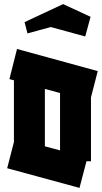

<svg xmlns="http://www.w3.org/2000/svg" viewBox="-20 -873 497 937"><path d="M48 -180V-481L26 -487L63 -634L457 -526L424 -398V-86H402L368 44L15 -52ZM199 -159 273 -139V-419L199 -439ZM114 -710 100 -765 288 -853 422 -791 396 -695 228 -741Z"/></svg>

Font: Blaka Ink
Style: Regular
Weight: 400
Designer: Mohamed Gaber
Foundry: Kief Type Foundry
Version: Version 1.003; ttfautohint (v1.8.4.7-5d5b)